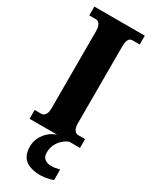

<svg xmlns="http://www.w3.org/2000/svg" viewBox="-242 -766 839 1058"><g transform="rotate(30 177.5 -237.0)"><path d="M18 0V-56H62Q69 -56 76.5 -61.5Q84 -67 89 -78.5Q94 -90 94 -109V-601Q94 -622 89 -634.5Q84 -647 76.5 -652.5Q69 -658 62 -658H18V-714H339V-658H293Q283 -658 276 -652.5Q269 -647 265 -634.5Q261 -622 261 -600V-110Q261 -92 265.5 -80Q270 -68 277.5 -62Q285 -56 293 -56H339V0ZM228 240Q161 240 128.5 213.5Q96 187 96 130Q96 99 110 72Q124 45 146.5 26Q169 7 194 0H271Q254 6 235.5 21.5Q217 37 205 60Q193 83 193 115Q193 141 209.5 153.5Q226 166 251 166Q262 166 275.5 164Q289 162 304 158V224Q295 229 280.5 232.5Q266 236 251.5 238Q237 240 228 240Z"/></g></svg>

Font: Noto Serif Khmer ExtraCondensed Black
Style: Regular
Weight: 900
Width: 2
Designer: Danh Hong and the Monotype Design Team
Foundry: Monotype Imaging Inc.
Version: Version 2.004